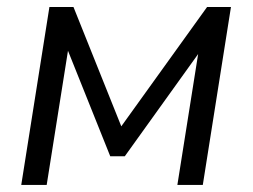

<svg xmlns="http://www.w3.org/2000/svg" viewBox="-20 -522 713 542"><path d="M40 0 119.5 -502.3H187.4L322.4 -165.4L564.6 -502.3H632L552.5 0H480.7L546.1 -412.2H570L332.3 -80.9H291.2L158.3 -412.7H177.3L111.8 0Z"/></svg>

Font: Mulish ExtraLight
Style: Italic
Weight: 200
Italic angle: -9°
Designer: Vernon Adams
Foundry: Vernon Adams
Version: Version 3.603